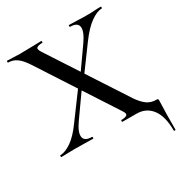

<svg xmlns="http://www.w3.org/2000/svg" viewBox="-188 -759 1023 1085"><g transform="rotate(-30 323.5 -217.0)"><path d="M9 0Q6 0 6 -6Q6 -12 9 -12Q40 -12 81 -40Q122 -68 167 -131L300 -311L316 -298L195 -127Q157 -73 162 -42.5Q167 -12 216 -12Q218 -12 218 -6Q218 0 216 0Q187 0 162 -1Q137 -2 95 -2Q68 -2 51 -1Q34 0 9 0ZM334 -313 318 -326 437 -495Q476 -551 471.5 -582Q467 -613 418 -613Q416 -613 416 -619Q416 -625 418 -625Q446 -625 471.5 -623.5Q497 -622 539 -622Q567 -622 584 -623.5Q601 -625 625 -625Q628 -625 628 -619Q628 -613 625 -613Q594 -613 552.5 -583.5Q511 -554 464 -490ZM498 0H407Q404 0 404 -6Q404 -12 407 -12Q432 -12 442.5 -20Q453 -28 437 -51L123 -535Q95 -578 70 -595.5Q45 -613 15 -613Q12 -613 12 -619Q12 -625 15 -625Q34 -625 56 -623.5Q78 -622 97 -622Q139 -622 175 -623.5Q211 -625 238 -625Q240 -625 240 -619Q240 -613 238 -613Q213 -613 202 -605.5Q191 -598 207 -573L526 -83Q551 -47 576 -29.5Q601 -12 635 -12Q643 -12 645 -10Q647 -8 647 0Q647 16 646 35Q645 54 644.5 89Q644 124 644 187Q644 191 638.5 191Q633 191 633 187Q633 95 597 47.5Q561 0 498 0Z"/></g></svg>

Font: Cormorant SemiBold
Style: Regular
Weight: 600
Designer: Christian Thalmann (Catharsis Fonts)
Foundry: Catharsis Fonts
Version: Version 4.000